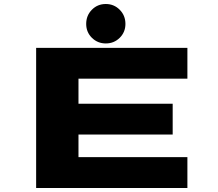

<svg xmlns="http://www.w3.org/2000/svg" viewBox="-20 -939 1090 959"><path d="M410.5 -819.5Q410.5 -861.5 438.8 -890.2Q467 -919 508.5 -919Q549.5 -919 578 -890.2Q606.5 -861.5 606.5 -819.5Q606.5 -778.5 578 -750.2Q549.5 -722 508.5 -722Q467.5 -722 439 -750.2Q410.5 -778.5 410.5 -819.5ZM916 -546H372V-421H842.5V-267H372V-154H916V0H160.5V-700H916Z"/></svg>

Font: League Mono Extended ExtraBold
Style: Regular
Weight: 800
Width: 9
Designer: Tyler Finck
Foundry: The League of Moveable Type / Tyler Finck
Version: Version 2.210